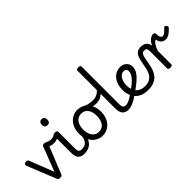

<svg xmlns="http://www.w3.org/2000/svg" viewBox="62 -1888 2841 2841"><g transform="rotate(-45 1483.0 -467.0)"><path d="M254 15Q232 15 222.5 8Q213 1 208 -11L25 -465Q17 -485 29 -500Q41 -515 69 -515Q84 -515 92.5 -509Q101 -503 106 -489L255 -109L401 -489Q407 -503 416 -509Q425 -515 440 -515Q469 -515 480 -501Q491 -487 483 -465L300 -11Q296 1 286 8Q276 15 254 15Z M548 -413Q518 -413 489 -422Q460 -431 443 -441Q435 -446 436.5 -457.5Q438 -469 444.5 -481.5Q451 -494 459 -502Q467 -510 472 -508Q491 -498 513 -490.5Q535 -483 555 -483Q577 -483 596.5 -487.5Q616 -492 638 -508Q645 -513 653 -502Q661 -491 665.5 -477Q670 -463 665 -458Q653 -445 635.5 -434.5Q618 -424 596 -418.5Q574 -413 548 -413Z M759 17Q725 17 700 7.5Q675 -2 659 -21.5Q643 -41 635.5 -70.5Q628 -100 628 -140V-489Q628 -502 638.5 -508.5Q649 -515 670 -515Q692 -515 703 -508.5Q714 -502 714 -489V-140Q714 -95 727.5 -76.5Q741 -58 778 -58Q792 -58 799 -46.5Q806 -35 804.5 -20.5Q803 -6 792 5.5Q781 17 759 17ZM672 -669Q644 -669 629.5 -684.5Q615 -700 615 -731Q615 -763 629.5 -779Q644 -795 672 -795Q699 -795 713 -779Q727 -763 727 -731Q728 -700 713.5 -684.5Q699 -669 672 -669Z M759 17Q745 17 738.5 5.5Q732 -6 733.5 -20.5Q735 -35 746 -46.5Q757 -58 778 -58Q808 -58 831.5 -66Q855 -74 872 -90Q889 -106 899.5 -130Q910 -154 914 -186Q916 -201 929 -205.5Q942 -210 954.5 -205.5Q967 -201 965 -186Q961 -133 944 -94.5Q927 -56 900 -31.5Q873 -7 837.5 5Q802 17 759 17Z M1142 19Q1075 19 1022.5 -16Q970 -51 940 -111.5Q910 -172 910 -250Q910 -309 927 -358Q944 -407 975.5 -443Q1007 -479 1049 -499Q1091 -519 1142 -519Q1209 -519 1261 -484.5Q1313 -450 1343 -389Q1373 -328 1373 -250Q1373 -203 1362 -162Q1351 -121 1330.5 -88Q1310 -55 1281.5 -31Q1253 -7 1217.5 6Q1182 19 1142 19ZM1142 -61Q1175 -61 1201.5 -74Q1228 -87 1246.5 -112Q1265 -137 1275 -172Q1285 -207 1285 -250Q1285 -308 1268 -350.5Q1251 -393 1219 -416Q1187 -439 1142 -439Q1109 -439 1082 -426Q1055 -413 1036.5 -388Q1018 -363 1008 -328.5Q998 -294 998 -250Q998 -192 1015.5 -149.5Q1033 -107 1065 -84Q1097 -61 1142 -61Z M1410 -385Q1367 -385 1323 -395.5Q1279 -406 1216 -440Q1203 -447 1201.5 -458.5Q1200 -470 1206 -480Q1212 -490 1222.5 -495Q1233 -500 1244 -494Q1287 -469 1331.5 -461.5Q1376 -454 1413 -454Q1443 -454 1473.5 -464.5Q1504 -475 1529.5 -496.5Q1555 -518 1570 -551Q1577 -566 1592 -565.5Q1607 -565 1617 -555Q1627 -545 1619 -529Q1587 -470 1551.5 -438.5Q1516 -407 1480 -396Q1444 -385 1410 -385Z M1685 17Q1651 17 1626 7.5Q1601 -2 1585 -21.5Q1569 -41 1561.5 -70.5Q1554 -100 1554 -140V-927Q1554 -940 1564.5 -946.5Q1575 -953 1596 -953Q1618 -953 1629 -946.5Q1640 -940 1640 -927V-140Q1640 -95 1653.5 -76.5Q1667 -58 1704 -58Q1718 -58 1725 -46.5Q1732 -35 1730.5 -20.5Q1729 -6 1718 5.5Q1707 17 1685 17Z M1684 17Q1670 17 1663.5 5.5Q1657 -6 1658.5 -20.5Q1660 -35 1671 -46.5Q1682 -58 1703 -58Q1724 -58 1751.5 -68.5Q1779 -79 1810 -97.5Q1841 -116 1872 -140Q1885 -151 1896.5 -147.5Q1908 -144 1915 -133Q1922 -122 1921.5 -108.5Q1921 -95 1909 -86Q1870 -56 1829.5 -32.5Q1789 -9 1751.5 4Q1714 17 1684 17Z M1873 -139Q1934 -181 1975 -215Q2016 -249 2040.5 -278Q2065 -307 2076 -333Q2087 -359 2087 -383Q2087 -413 2071 -426Q2055 -439 2029 -439Q2005 -439 1984 -425.5Q1963 -412 1946.5 -388Q1930 -364 1921 -331Q1912 -298 1912 -259Q1912 -208 1926 -170Q1940 -132 1965 -106.5Q1990 -81 2023 -68.5Q2056 -56 2095 -56Q2110 -56 2117 -45Q2124 -34 2124 -19.5Q2124 -5 2117 6Q2110 17 2095 17Q2002 17 1942 -18.5Q1882 -54 1852.5 -115.5Q1823 -177 1823 -255Q1823 -315 1839 -363.5Q1855 -412 1884 -447Q1913 -482 1952 -500.5Q1991 -519 2038 -519Q2079 -519 2109.5 -502Q2140 -485 2157.5 -456Q2175 -427 2175 -389Q2175 -359 2164 -329Q2153 -299 2127 -266Q2101 -233 2057 -195Q2013 -157 1948 -111Z M2095 17Q2076 17 2067 6Q2058 -5 2058 -19.5Q2058 -34 2067 -45Q2076 -56 2095 -56Q2159 -56 2198 -78Q2237 -100 2259 -136.5Q2281 -173 2292 -217.5Q2303 -262 2310 -308Q2316 -348 2325 -385Q2334 -422 2349.5 -451.5Q2365 -481 2392.5 -498Q2420 -515 2463 -515Q2472 -515 2476.5 -503.5Q2481 -492 2480.5 -477.5Q2480 -463 2475 -451.5Q2470 -440 2461 -440Q2441 -440 2428 -430Q2415 -420 2407 -401Q2399 -382 2393 -354.5Q2387 -327 2381 -291Q2374 -251 2364.5 -208Q2355 -165 2337.5 -125Q2320 -85 2289.5 -53Q2259 -21 2212 -2Q2165 17 2095 17Z M2558 15Q2537 15 2526.5 8.5Q2516 2 2516 -11V-369Q2516 -411 2504 -425.5Q2492 -440 2461 -440Q2446 -440 2439 -451.5Q2432 -463 2432 -477.5Q2432 -492 2440 -503.5Q2448 -515 2463 -515Q2491 -515 2513.5 -509Q2536 -503 2552.5 -490Q2569 -477 2580 -458Q2591 -439 2596 -413L2597 -408Q2608 -434 2623 -454.5Q2638 -475 2655 -489.5Q2672 -504 2690.5 -511.5Q2709 -519 2727 -519Q2741 -519 2751.5 -512Q2762 -505 2762 -481Q2762 -453 2767.5 -434Q2773 -415 2783.5 -405.5Q2794 -396 2808 -396Q2833 -396 2860 -419Q2887 -442 2912 -470Q2921 -480 2932 -477.5Q2943 -475 2952.5 -465Q2962 -455 2965 -443.5Q2968 -432 2961 -424Q2928 -384 2888 -356Q2848 -328 2808 -328Q2781 -328 2757.5 -340Q2734 -352 2718.5 -376Q2703 -400 2698 -434Q2683 -428 2669.5 -415Q2656 -402 2643.5 -383.5Q2631 -365 2620.5 -341.5Q2610 -318 2602 -292V-11Q2602 2 2591 8.5Q2580 15 2558 15Z"/></g></svg>

Font: Playwrite US Modern
Style: Regular
Weight: 400
Designer: Veronika Burian, José Scaglione
Foundry: TypeTogether
Version: Version 1.002